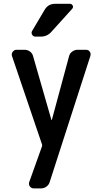

<svg xmlns="http://www.w3.org/2000/svg" viewBox="-20 -785 540 1024"><path d="M204.1 -14.6 43.9 -486.3Q40 -498 47.9 -508.8Q55.7 -519.5 68.4 -519.5H111.3Q127 -519.5 139.6 -510.3Q152.3 -501 156.2 -486.3L253.9 -146.5Q253.9 -145.5 255.9 -144.5Q256.8 -144.5 256.8 -146.5L348.6 -486.3Q352.5 -501 365.7 -510.3Q378.9 -519.5 393.6 -519.5H438.5Q452.1 -519.5 459 -509.3Q465.8 -499 461.9 -486.3L245.1 185.5Q241.2 200.2 228 210Q214.8 219.7 199.2 219.7H159.2Q147.5 219.7 139.6 209.5Q131.8 199.2 135.7 186.5L204.1 -4.9Q206.1 -9.8 204.1 -14.6ZM273.4 -764.6H352.5Q363.3 -764.6 367.7 -755.4Q372.1 -746.1 365.2 -738.3L255.9 -617.2Q232.4 -589.8 198.2 -589.8H168Q157.2 -589.8 151.4 -600.1Q145.5 -610.4 151.4 -620.1L219.7 -735.4Q238.3 -764.6 273.4 -764.6Z"/></svg>

Font: Rounded-L Mgen+ 1m medium
Style: Regular
Weight: 500
Designer: [Source Han Sans]
Ryoko NISHIZUKA  (kana & ideographs); Paul D. Hunt (Latin, Greek & Cyrillic); Wenlong ZHANG  (bopomofo
Version: Version 1.059.20150602